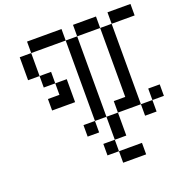

<svg xmlns="http://www.w3.org/2000/svg" viewBox="-158 -834 1162 1208"><g transform="rotate(-20 423.0 -230.5)"><path d="M153.8 -307.7H230.8V-230.8H153.8ZM230.8 -307.7H307.7V-230.8H230.8ZM230.8 -384.6H307.7V-307.7H230.8ZM153.8 -461.5H230.8V-384.6H153.8ZM76.9 -538.5H153.8V-461.5H76.9ZM76.9 -615.4H153.8V-538.5H76.9ZM153.8 -692.3H230.8V-615.4H153.8ZM230.8 -692.3H307.7V-615.4H230.8ZM384.6 -538.5H461.5V-461.5H384.6ZM384.6 -461.5H461.5V-384.6H384.6ZM384.6 -384.6H461.5V-307.7H384.6ZM384.6 -307.7H461.5V-230.8H384.6ZM384.6 -230.8H461.5V-153.8H384.6ZM461.5 -76.9H538.5V0H461.5ZM538.5 -153.8H615.4V-76.9H538.5ZM615.4 -153.8H692.3V-76.9H615.4ZM692.3 -76.9H769.2V0H692.3ZM615.4 -230.8H692.3V-153.8H615.4ZM615.4 -307.7H692.3V-230.8H615.4ZM615.4 -384.6H692.3V-307.7H615.4ZM615.4 -461.5H692.3V-384.6H615.4ZM615.4 -538.5H692.3V-461.5H615.4ZM384.6 -153.8H461.5V-76.9H384.6ZM307.7 -76.9H384.6V0H307.7ZM769.2 -153.8H846.2V-76.9H769.2ZM692.3 -692.3H769.2V-615.4H692.3ZM769.2 -692.3H846.2V-615.4H769.2ZM461.5 -692.3H538.5V-615.4H461.5ZM538.5 -692.3H615.4V-615.4H538.5ZM615.4 -615.4H692.3V-538.5H615.4ZM384.6 -615.4H461.5V-538.5H384.6ZM307.7 -692.3H384.6V-615.4H307.7ZM461.5 0H538.5V76.9H461.5ZM384.6 76.9H461.5V153.8H384.6ZM461.5 153.8H538.5V230.8H461.5ZM538.5 153.8H615.4V230.8H538.5Z"/></g></svg>

Font: Jacquarda Bastarda 9
Style: Regular
Weight: 400
Designer: Sarah Cadigan-Fried
Version: Version 1.000; ttfautohint (v1.8.4.7-5d5b)